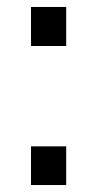

<svg xmlns="http://www.w3.org/2000/svg" viewBox="-20 -531 279 551"><path d="M170 -511V-399H69V-511ZM170 -111V0H69V-111Z"/></svg>

Font: Chivo
Style: Regular
Weight: 400
Designer: Hector Gatti
Foundry: Omnibus-Type
Version: Version 1.007;PS 001.007;hotconv 1.0.88;makeotf.lib2.5.64775